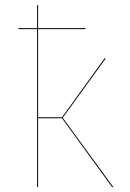

<svg xmlns="http://www.w3.org/2000/svg" viewBox="-20 -751 524 771"><path d="M435 0H430L229 -276H133V0H129V-634H54V-638H129V-730L133 -731V-638H323V-634H133V-280H229L400 -517H405L232 -278Z"/></svg>

Font: FiraGO Four
Style: Regular
Weight: 100
Designer: bBox Type
Foundry: bBox Type GmbH
Version: Version 1.001